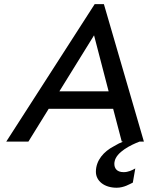

<svg xmlns="http://www.w3.org/2000/svg" viewBox="-20 -674 715 914"><path d="M262.7 -239.3 427.7 -505.9 497.1 -239.3ZM9.8 0H115.2L211.9 -156.2H518.6L559.6 0H566.4C553.7 4.9 539.1 11.7 521.5 22.5C474.6 46.9 436.5 88.9 436.5 143.6C436.5 187.5 476.6 219.7 535.2 219.7C570.3 219.7 597.7 202.1 612.3 195.3L624 127.9C608.4 136.7 590.8 145.5 568.4 145.5C534.2 145.5 524.4 125 524.4 106.4C524.4 103.5 524.4 99.6 525.4 95.7C533.2 49.8 603.5 15.6 644.5 0H665L474.6 -654.3H430.7Z"/></svg>

Font: Sen-gleads
Style: Italic
Weight: 400
Designer: Kosal Sen, Philatype
Foundry: Philatype
Version: Version 1.004; ttfautohint (v1.8.3)